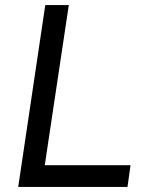

<svg xmlns="http://www.w3.org/2000/svg" viewBox="-20 -739 584 759"><path d="M52 0 159 -719H252L157 -86H496L484 0Z"/></svg>

Font: Nunitoga
Style: Medium Italic
Weight: 500
Italic angle: -9°
Designer: Vernon Adams
Foundry: Vernon Adams
Version: Version 1.0